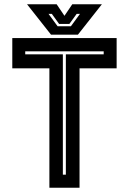

<svg xmlns="http://www.w3.org/2000/svg" viewBox="-20 -878 603 898"><path d="M211 0V-558.5H37.5V-700H525.5V-558.5H352V0ZM274 -61H288V-624H465V-638H98V-624H274ZM218.5 -716 106.5 -858H245L281.5 -804L318 -858H456.5L344.5 -716ZM249.5 -755H311.5L354 -813H338.5L304.5 -766H256.5L222.5 -813H207Z"/></svg>

Font: Tourney Thin
Style: Bold
Weight: 700
Version: Version 1.015